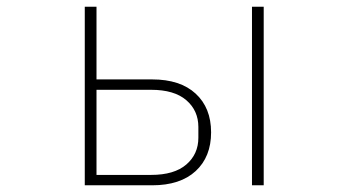

<svg xmlns="http://www.w3.org/2000/svg" viewBox="-20 -553 1040 573"><path d="M233 0V-533H268V-316H434Q518 -316 564 -273.5Q610 -231 610 -158Q610 -85 564 -42.5Q518 0 434 0ZM767 0H732V-533H767ZM431 -31Q500 -31 536 -62Q572 -93 572 -142V-174Q572 -223 536 -254Q500 -285 431 -285H268V-31Z"/></svg>

Font: IBM Plex Sans JP ExtraLight
Style: Regular
Weight: 200
Designer: Mike Abbink; Paul van der Laan; Pieter van Rosmalen; Wujin Sim; Yejin Wi; Jinhee Kim; Boomi Park; Yona Kim; Kichan Ma
Foundry: Sandoll Inc.
Version: Version 1.001